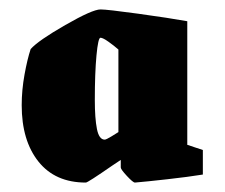

<svg xmlns="http://www.w3.org/2000/svg" viewBox="-20 -706 476 407"><path d="M26 -483Q26 -515 32 -548Q38 -581 45 -602Q61 -620 118.5 -653Q176 -686 193 -686Q207 -686 272.5 -677Q338 -668 377 -661V-399L410 -388V-336Q379 -331 334.5 -326Q290 -321 266 -319Q262 -319 249 -333Q236 -347 236 -351V-367L218 -355Q166 -319 162 -319Q97 -319 61.5 -363.5Q26 -408 26 -483ZM231 -426V-601Q222 -609 210 -617.5Q198 -626 193 -626Q188 -626 184.5 -588.5Q181 -551 181 -494Q181 -455 185.5 -432.5Q190 -410 202 -410Q205 -410 216.5 -417Q228 -424 231 -426Z"/></svg>

Font: Grenze Black
Style: Regular
Weight: 900
Designer: Renata Polastri
Foundry: Omnibus-Type
Version: Version 1.002; ttfautohint (v1.8)